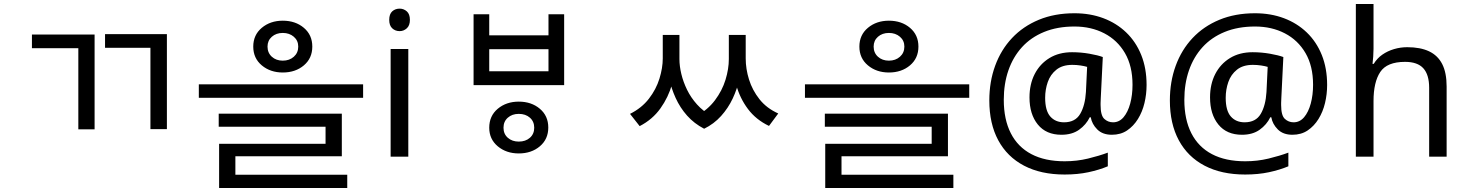

<svg xmlns="http://www.w3.org/2000/svg" viewBox="-20 -780 7304 956"><path d="M139 -608H451V-136H370V-540H139ZM503 -610H811V-137H729V-542H503Z M1388 -677Q1451 -677 1493 -641.5Q1535 -606 1535 -548Q1535 -490 1493 -454.5Q1451 -419 1388 -419Q1326 -419 1283.5 -454.5Q1241 -490 1241 -548Q1241 -606 1283.5 -641.5Q1326 -677 1388 -677ZM1388 -616Q1355 -616 1333.5 -597Q1312 -578 1312 -548Q1312 -517 1333.5 -497.5Q1355 -478 1388 -478Q1421 -478 1443 -497.5Q1465 -517 1465 -548Q1465 -578 1443 -597Q1421 -616 1388 -616ZM970 -360H1788V-293H970ZM1069 -214H1682V-2H1152V112H1071V-64H1601V-149H1069ZM1071 90H1709V156H1071Z M2013 -536V0H1925V-536ZM1970 -737Q1990 -737 2005.5 -723.5Q2021 -710 2021 -681Q2021 -653 2005.5 -639Q1990 -625 1970 -625Q1948 -625 1933 -639Q1918 -653 1918 -681Q1918 -710 1933 -723.5Q1948 -737 1970 -737Z M2563 -274Q2626 -274 2668 -238.5Q2710 -203 2710 -145Q2710 -87 2668 -51.5Q2626 -16 2563 -16Q2501 -16 2458.5 -51.5Q2416 -87 2416 -144Q2416 -203 2458.5 -238.5Q2501 -274 2563 -274ZM2563 -213Q2530 -213 2508.5 -194Q2487 -175 2487 -144Q2487 -113 2508.5 -94Q2530 -75 2563 -75Q2597 -75 2618.5 -94Q2640 -113 2640 -144Q2640 -175 2618.5 -194Q2597 -213 2563 -213ZM2338 -709H2416V-604H2711V-709H2789V-356H2338ZM2416 -535V-425H2711V-535Z M3280 -606H3345V-489Q3345 -427 3326.5 -361.5Q3308 -296 3268.5 -240.5Q3229 -185 3165 -152L3117 -213Q3175 -242 3211 -288.5Q3247 -335 3263.5 -388.5Q3280 -442 3280 -489ZM3301 -606H3363V-486Q3363 -451 3372.5 -411.5Q3382 -372 3401 -333Q3420 -294 3450.5 -260Q3481 -226 3523 -203L3486 -139Q3436 -165 3401 -204.5Q3366 -244 3344 -292.5Q3322 -341 3311.5 -390.5Q3301 -440 3301 -486ZM3609 -606H3672V-486Q3672 -439 3661.5 -388.5Q3651 -338 3628.5 -290Q3606 -242 3570.5 -202.5Q3535 -163 3486 -139L3448 -203Q3504 -233 3540 -281Q3576 -329 3592.5 -383Q3609 -437 3609 -486ZM3628 -606H3693V-489Q3693 -437 3709.5 -384Q3726 -331 3761.5 -286Q3797 -241 3855 -215L3809 -153Q3744 -184 3704 -237.5Q3664 -291 3646 -356.5Q3628 -422 3628 -489Z M4406 -677Q4469 -677 4511 -641.5Q4553 -606 4553 -548Q4553 -490 4511 -454.5Q4469 -419 4406 -419Q4344 -419 4301.5 -454.5Q4259 -490 4259 -548Q4259 -606 4301.5 -641.5Q4344 -677 4406 -677ZM4406 -616Q4373 -616 4351.5 -597Q4330 -578 4330 -548Q4330 -517 4351.5 -497.5Q4373 -478 4406 -478Q4439 -478 4461 -497.5Q4483 -517 4483 -548Q4483 -578 4461 -597Q4439 -616 4406 -616ZM3988 -360H4806V-293H3988ZM4087 -214H4700V-2H4170V112H4089V-64H4619V-149H4087ZM4089 90H4727V156H4089Z M5689 -357Q5689 -311 5678.5 -267Q5668 -223 5646 -187.5Q5624 -152 5592 -130.5Q5560 -109 5516 -109Q5470 -109 5443.5 -135.5Q5417 -162 5411 -196H5406Q5388 -159 5353 -134Q5318 -109 5265 -109Q5189 -109 5147.5 -160Q5106 -211 5106 -295Q5106 -361 5132 -411.5Q5158 -462 5205.5 -491Q5253 -520 5318 -520Q5362 -520 5404.5 -512.5Q5447 -505 5471 -496L5461 -293Q5460 -275 5460 -267.5Q5460 -260 5460 -257Q5460 -205 5478.5 -188Q5497 -171 5522 -171Q5553 -171 5574.5 -196.5Q5596 -222 5607.5 -264.5Q5619 -307 5619 -358Q5619 -451 5581.5 -515.5Q5544 -580 5478.5 -614Q5413 -648 5330 -648Q5245 -648 5179 -621Q5113 -594 5068.5 -545Q5024 -496 5001 -429.5Q4978 -363 4978 -283Q4978 -185 5013 -116.5Q5048 -48 5115.5 -12.5Q5183 23 5281 23Q5342 23 5397.5 9.5Q5453 -4 5496 -20V48Q5453 66 5399.5 77.5Q5346 89 5281 89Q5163 89 5079 45Q4995 1 4950.5 -81.5Q4906 -164 4906 -280Q4906 -373 4935 -452.5Q4964 -532 5019 -590.5Q5074 -649 5152.5 -681.5Q5231 -714 5330 -714Q5408 -714 5473.5 -689.5Q5539 -665 5587.5 -618.5Q5636 -572 5662.5 -506Q5689 -440 5689 -357ZM5184 -293Q5184 -229 5209.5 -200Q5235 -171 5278 -171Q5334 -171 5358.5 -213Q5383 -255 5387 -322L5393 -447Q5380 -451 5360 -454Q5340 -457 5319 -457Q5270 -457 5240 -433Q5210 -409 5197 -371.5Q5184 -334 5184 -293Z M6588 -357Q6588 -311 6577.5 -267Q6567 -223 6545 -187.5Q6523 -152 6491 -130.5Q6459 -109 6415 -109Q6369 -109 6342.5 -135.5Q6316 -162 6310 -196H6305Q6287 -159 6252 -134Q6217 -109 6164 -109Q6088 -109 6046.5 -160Q6005 -211 6005 -295Q6005 -361 6031 -411.5Q6057 -462 6104.5 -491Q6152 -520 6217 -520Q6261 -520 6303.5 -512.5Q6346 -505 6370 -496L6360 -293Q6359 -275 6359 -267.5Q6359 -260 6359 -257Q6359 -205 6377.5 -188Q6396 -171 6421 -171Q6452 -171 6473.5 -196.5Q6495 -222 6506.5 -264.5Q6518 -307 6518 -358Q6518 -451 6480.5 -515.5Q6443 -580 6377.5 -614Q6312 -648 6229 -648Q6144 -648 6078 -621Q6012 -594 5967.5 -545Q5923 -496 5900 -429.5Q5877 -363 5877 -283Q5877 -185 5912 -116.5Q5947 -48 6014.5 -12.5Q6082 23 6180 23Q6241 23 6296.5 9.5Q6352 -4 6395 -20V48Q6352 66 6298.5 77.5Q6245 89 6180 89Q6062 89 5978 45Q5894 1 5849.5 -81.5Q5805 -164 5805 -280Q5805 -373 5834 -452.5Q5863 -532 5918 -590.5Q5973 -649 6051.5 -681.5Q6130 -714 6229 -714Q6307 -714 6372.5 -689.5Q6438 -665 6486.5 -618.5Q6535 -572 6561.5 -506Q6588 -440 6588 -357ZM6083 -293Q6083 -229 6108.5 -200Q6134 -171 6177 -171Q6233 -171 6257.5 -213Q6282 -255 6286 -322L6292 -447Q6279 -451 6259 -454Q6239 -457 6218 -457Q6169 -457 6139 -433Q6109 -409 6096 -371.5Q6083 -334 6083 -293Z M6819 -537Q6819 -518 6817.5 -498Q6816 -478 6814 -462H6820Q6837 -490 6863 -508Q6889 -526 6921 -535.5Q6953 -545 6987 -545Q7052 -545 7095.5 -524.5Q7139 -504 7161 -461Q7183 -418 7183 -349V0H7096V-343Q7096 -408 7067 -440Q7038 -472 6976 -472Q6886 -472 6852.5 -421.5Q6819 -371 6819 -277V0H6731V-760H6819Z"/></svg>

Font: hexkorean15
Style: Book
Weight: 400
Designer: Jelle Bosma - Monotype Design Team
Foundry: Monotype Imaging Inc.
Version: Version 2.003